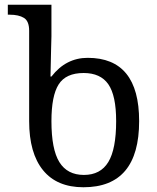

<svg xmlns="http://www.w3.org/2000/svg" viewBox="-20 -780 662 810"><path d="M332 10Q567 10 567 -269Q567 -536 350 -536Q258 -536 197 -457H193Q194 -528 195.5 -570Q197 -612 197 -627V-760H13V-718H21Q59 -718 81 -704.5Q103 -691 103 -650V-269Q103 -134 161.5 -62Q220 10 332 10ZM334 -42Q264 -42 230.5 -96Q197 -150 197 -269Q197 -376 227.5 -424Q258 -472 333 -472Q404 -472 437 -424.5Q470 -377 470 -269Q470 -151 437 -96.5Q404 -42 334 -42Z"/></svg>

Font: Noto Serif Georgian
Style: Regular
Weight: 400
Designer: Monotype Design Team
Foundry: Monotype Imaging Inc.
Version: Version 1.901